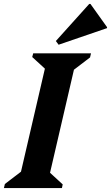

<svg xmlns="http://www.w3.org/2000/svg" viewBox="-47 -963 568 983"><path d="M-27 0 -22 -21 105 -118 50 -39 192 -651 227 -571 118 -671 123 -690H419L414 -669L287 -572L342 -651L200 -39L165 -119L274 -19L270 0ZM253 -734 239 -753 410 -943H416L501 -824V-819Z"/></svg>

Font: Platypi Light SemiBold
Style: Italic
Weight: 600
Italic angle: -13°
Version: Version 1.200